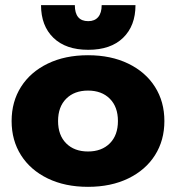

<svg xmlns="http://www.w3.org/2000/svg" viewBox="-20 -709 682 744"><path d="M139 -689H270Q270 -627 322 -627Q347 -627 360.5 -643Q374 -659 374 -689H505Q505 -609 457 -562.5Q409 -516 322 -516Q235 -516 187 -562.5Q139 -609 139 -689ZM25 -240Q25 -315 61.5 -372.5Q98 -430 165 -462.5Q232 -495 321 -495Q410 -495 477 -462.5Q544 -430 580.5 -372.5Q617 -315 617 -240Q617 -165 580.5 -107.5Q544 -50 477 -17.5Q410 15 321 15Q232 15 165 -17.5Q98 -50 61.5 -107.5Q25 -165 25 -240ZM437 -240Q437 -295 405.5 -326.5Q374 -358 321 -358Q268 -358 236.5 -326.5Q205 -295 205 -240Q205 -185 236.5 -153.5Q268 -122 321 -122Q374 -122 405.5 -153.5Q437 -185 437 -240Z"/></svg>

Font: Prompt
Style: Bold
Weight: 700
Designer: Katatrad Team
Foundry: CadsonDemak
Version: Version 1.000